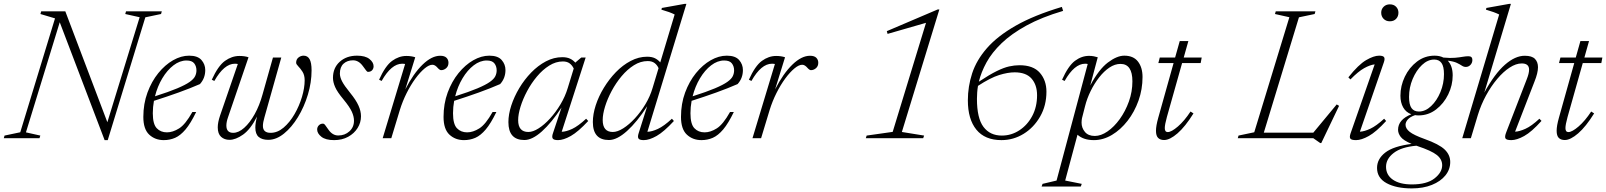

<svg xmlns="http://www.w3.org/2000/svg" viewBox="-42 -730 8482 1014"><path d="M725.5 -638.5 527 10H510.5L273.5 -612.5L95 -31L171 -14L166.5 0H-22L-18 -14L65 -31.5L248.5 -633L171.5 -656L175.5 -670H303L525 -84.5L695.5 -639L619.5 -656L623.5 -670H812.5L808.5 -656Z M994 -138.5Q965 -78.5 938 -46.5Q911 -14.5 883 -2.2Q855 10 823 10Q777 10 746 -19Q715 -48 715 -112.5Q715 -182 736.8 -241Q758.5 -300 794 -343.8Q829.5 -387.5 872 -411.8Q914.5 -436 957 -436Q1002 -436 1022 -413Q1042 -390 1042 -360Q1042 -317 1014 -286Q962.5 -263.5 900.5 -241.2Q838.5 -219 771 -197.5Q765 -164.5 765 -132Q765 -74.5 785.8 -52.8Q806.5 -31 839.5 -31Q870.5 -31 903.8 -51.8Q937 -72.5 974 -138.5ZM943 -410.5Q907.5 -410.5 874.2 -385Q841 -359.5 815.2 -316.5Q789.5 -273.5 776.5 -221.5Q850.5 -245 894.2 -263.5Q938 -282 959.8 -297.5Q981.5 -313 988.5 -327.8Q995.5 -342.5 995.5 -358Q995.5 -380 983.8 -395.2Q972 -410.5 943 -410.5Z M1399.5 -426H1443.5L1354.5 -110Q1346.5 -83 1346.5 -65Q1346.5 -28.5 1387 -28.5Q1423.5 -28.5 1456 -56.2Q1488.5 -84 1513.5 -127.2Q1538.5 -170.5 1552.8 -218.2Q1567 -266 1567 -306Q1567 -333 1555.8 -350.8Q1544.5 -368.5 1533.2 -379.8Q1522 -391 1522 -398.5Q1522 -416.5 1534.2 -426.2Q1546.5 -436 1561.5 -436Q1582.5 -436 1593 -417.5Q1603.5 -399 1603.5 -358.5Q1603.5 -295 1584 -230.2Q1564.5 -165.5 1531.5 -111.5Q1498.5 -57.5 1457.8 -24.5Q1417 8.5 1375 8.5Q1342 8.5 1324.2 -6.8Q1306.5 -22 1306.5 -56.5Q1306.5 -80.5 1315.5 -114.5Q1281 -47 1241.8 -19.2Q1202.5 8.5 1170 8.5Q1143 8.5 1125.5 -7.5Q1108 -23.5 1108 -57.5Q1108 -83.5 1120 -119L1214 -392Q1211.5 -392.5 1208 -393Q1204.5 -393.5 1198.5 -393.5Q1141.5 -393.5 1090 -302.5L1076.5 -309Q1110 -382.5 1146.2 -408.5Q1182.5 -434.5 1222.5 -434.5Q1250.5 -434.5 1270.5 -427.5L1162 -110Q1153.5 -85.5 1153.5 -67Q1153.5 -28.5 1189.5 -28.5Q1218 -28.5 1247.8 -55Q1277.5 -81.5 1303 -127.2Q1328.5 -173 1344.5 -231Z M1663.5 -77Q1670 -77 1676.2 -68.2Q1682.5 -59.5 1693.5 -44Q1714.5 -14.5 1744.5 -14.5Q1779.5 -14.5 1803.5 -36.5Q1827.5 -58.5 1827.5 -92.5Q1827.5 -115 1816 -140.2Q1804.5 -165.5 1772 -205Q1739 -244.5 1727.8 -270.5Q1716.5 -296.5 1716.5 -319Q1716.5 -371.5 1752.2 -403.8Q1788 -436 1843.5 -436Q1887 -436 1909 -418.5Q1931 -401 1931 -380Q1931 -367.5 1923.2 -359Q1915.5 -350.5 1901.5 -350.5Q1896.5 -350.5 1890.8 -358.8Q1885 -367 1874 -381.5Q1852 -411.5 1822.5 -411.5Q1792 -411.5 1772.5 -393.8Q1753 -376 1753 -341.5Q1753 -323 1764.5 -300.5Q1776 -278 1807 -240Q1838 -202 1851.2 -172.5Q1864.5 -143 1864.5 -116Q1864.5 -82.5 1846.5 -53.8Q1828.5 -25 1796.5 -7.5Q1764.5 10 1722.5 10Q1677.5 10 1655.2 -7.8Q1633 -25.5 1633 -46Q1633 -59 1641.8 -68Q1650.5 -77 1663.5 -77Z M2097.5 -392Q2095 -392.5 2091.5 -393Q2088 -393.5 2082 -393.5Q2025 -393.5 1973.5 -302.5L1960 -309Q1993 -382.5 2028.8 -408.5Q2064.5 -434.5 2104 -434.5Q2130.5 -434.5 2151 -427.5L2098.5 -258Q2141.5 -342 2189.8 -388.8Q2238 -435.5 2283 -435.5Q2305.5 -435.5 2316 -425Q2326.5 -414.5 2326.5 -398.5Q2326.5 -380.5 2314.5 -370Q2302.5 -359.5 2287.5 -359.5Q2280 -359.5 2268.5 -372.5Q2263 -379 2256.2 -383.5Q2249.5 -388 2241.5 -388Q2224 -388 2200.5 -368.5Q2177 -349 2152.2 -315.5Q2127.5 -282 2105.8 -238.8Q2084 -195.5 2069.5 -148.5L2024.5 0H1979Z M2579.5 -138.5Q2550.5 -78.5 2523.5 -46.5Q2496.5 -14.5 2468.5 -2.2Q2440.5 10 2408.5 10Q2362.5 10 2331.5 -19Q2300.5 -48 2300.5 -112.5Q2300.5 -182 2322.2 -241Q2344 -300 2379.5 -343.8Q2415 -387.5 2457.5 -411.8Q2500 -436 2542.5 -436Q2587.5 -436 2607.5 -413Q2627.5 -390 2627.5 -360Q2627.5 -317 2599.5 -286Q2548 -263.5 2486 -241.2Q2424 -219 2356.5 -197.5Q2350.5 -164.5 2350.5 -132Q2350.5 -74.5 2371.2 -52.8Q2392 -31 2425 -31Q2456 -31 2489.2 -51.8Q2522.5 -72.5 2559.5 -138.5ZM2528.5 -410.5Q2493 -410.5 2459.8 -385Q2426.5 -359.5 2400.8 -316.5Q2375 -273.5 2362 -221.5Q2436 -245 2479.8 -263.5Q2523.5 -282 2545.2 -297.5Q2567 -313 2574 -327.8Q2581 -342.5 2581 -358Q2581 -380 2569.2 -395.2Q2557.5 -410.5 2528.5 -410.5Z M2878.5 -27 2923.5 -162Q2871 -82 2820 -36.2Q2769 9.5 2727.5 9.5Q2643 9.5 2643 -85Q2643 -126 2658.2 -172.8Q2673.5 -219.5 2700.5 -264.8Q2727.5 -310 2763.5 -347Q2799.5 -384 2841.2 -406Q2883 -428 2927.5 -428Q2952 -428 2968.5 -420.2Q2985 -412.5 2997 -398.5L2997.5 -400.5L3027.5 -426H3051L2924.5 -34Q2948 -34.5 2979.8 -49.2Q3011.5 -64 3053.5 -103L3064.5 -91Q3011.5 -34 2972.8 -12Q2934 10 2905 10Q2882.5 10 2877 1.2Q2871.5 -7.5 2878.5 -27ZM2694.5 -95.5Q2694.5 -33 2748.5 -33Q2772.5 -33 2802.5 -52Q2832.5 -71 2862.8 -104Q2893 -137 2918 -178.8Q2943 -220.5 2956.5 -265.5L2988 -368Q2980 -385 2966.5 -395.2Q2953 -405.5 2930.5 -405.5Q2893.5 -405.5 2858.5 -383.5Q2823.5 -361.5 2793.8 -326Q2764 -290.5 2741.8 -248.8Q2719.5 -207 2707 -166.5Q2694.5 -126 2694.5 -95.5Z M3517 -91Q3464.5 -34 3425.8 -12Q3387 10 3358 10Q3335 10 3329.8 1.2Q3324.5 -7.5 3331 -27L3376 -169Q3322.5 -86 3269.5 -38.2Q3216.5 9.5 3174 9.5Q3089 9.5 3089 -85.5Q3089 -127 3104.2 -174Q3119.5 -221 3147 -266.2Q3174.5 -311.5 3210.5 -348.8Q3246.5 -386 3288.8 -408.2Q3331 -430.5 3375.5 -430.5Q3400.5 -430.5 3416.8 -422.5Q3433 -414.5 3445 -400.5L3521 -653.5Q3495.5 -666.5 3451 -679L3453.5 -688L3573.5 -709.5H3583L3377 -34Q3400.5 -34.5 3432.5 -49.2Q3464.5 -64 3506.5 -103ZM3141 -96Q3141 -33 3194.5 -33Q3219 -33 3249.8 -52.5Q3280.5 -72 3311 -105Q3341.5 -138 3366.5 -179.5Q3391.5 -221 3404.5 -265.5L3436 -370Q3428.5 -387 3414.8 -397.2Q3401 -407.5 3378.5 -407.5Q3341 -407.5 3306 -385.5Q3271 -363.5 3241 -327.8Q3211 -292 3188.5 -250Q3166 -208 3153.5 -167.5Q3141 -127 3141 -96Z M3833.5 -138.5Q3804.5 -78.5 3777.5 -46.5Q3750.5 -14.5 3722.5 -2.2Q3694.5 10 3662.5 10Q3616.5 10 3585.5 -19Q3554.5 -48 3554.5 -112.5Q3554.5 -182 3576.2 -241Q3598 -300 3633.5 -343.8Q3669 -387.5 3711.5 -411.8Q3754 -436 3796.5 -436Q3841.5 -436 3861.5 -413Q3881.5 -390 3881.5 -360Q3881.5 -317 3853.5 -286Q3802 -263.5 3740 -241.2Q3678 -219 3610.5 -197.5Q3604.5 -164.5 3604.5 -132Q3604.5 -74.5 3625.2 -52.8Q3646 -31 3679 -31Q3710 -31 3743.2 -51.8Q3776.5 -72.5 3813.5 -138.5ZM3782.5 -410.5Q3747 -410.5 3713.8 -385Q3680.5 -359.5 3654.8 -316.5Q3629 -273.5 3616 -221.5Q3690 -245 3733.8 -263.5Q3777.5 -282 3799.2 -297.5Q3821 -313 3828 -327.8Q3835 -342.5 3835 -358Q3835 -380 3823.2 -395.2Q3811.5 -410.5 3782.5 -410.5Z M4050.5 -392Q4048 -392.5 4044.5 -393Q4041 -393.5 4035 -393.5Q3978 -393.5 3926.5 -302.5L3913 -309Q3946 -382.5 3981.8 -408.5Q4017.5 -434.5 4057 -434.5Q4083.5 -434.5 4104 -427.5L4051.5 -258Q4094.5 -342 4142.8 -388.8Q4191 -435.5 4236 -435.5Q4258.5 -435.5 4269 -425Q4279.5 -414.5 4279.5 -398.5Q4279.5 -380.5 4267.5 -370Q4255.5 -359.5 4240.5 -359.5Q4233 -359.5 4221.5 -372.5Q4216 -379 4209.2 -383.5Q4202.5 -388 4194.5 -388Q4177 -388 4153.5 -368.5Q4130 -349 4105.2 -315.5Q4080.5 -282 4058.8 -238.8Q4037 -195.5 4022.5 -148.5L3977.5 0H3932Z M4672.5 -33.5 4848.5 -609.5 4645.5 -551 4641.5 -565.5 4910 -680H4919L4721 -33L4838.5 -14L4833.5 0H4530.5L4535 -14Z M5566 -693.5 5572.5 -672.5Q5459 -639 5379.2 -595.2Q5299.5 -551.5 5248 -502Q5196.5 -452.5 5168 -400.5Q5139.5 -348.5 5127.5 -298.5Q5184 -336 5221.8 -354.5Q5259.5 -373 5287.5 -379.2Q5315.5 -385.5 5342.5 -385.5Q5415 -385.5 5449.8 -345.5Q5484.5 -305.5 5484.5 -246Q5484.5 -172.5 5451.2 -114.5Q5418 -56.5 5364 -23.2Q5310 10 5247 10Q5159.5 10 5114.5 -45.2Q5069.5 -100.5 5069.5 -200Q5069.5 -273 5092.2 -342.8Q5115 -412.5 5170.5 -476Q5226 -539.5 5322.5 -594.5Q5419 -649.5 5566 -693.5ZM5117.5 -208Q5117.5 -105.5 5152 -59.8Q5186.5 -14 5249 -14Q5299 -14 5341.5 -41.8Q5384 -69.5 5409.5 -117.5Q5435 -165.5 5435 -227Q5435 -281.5 5406 -314.8Q5377 -348 5316.5 -348Q5281 -348 5235 -333.8Q5189 -319.5 5123 -276.5Q5120 -258.5 5118.8 -241.5Q5117.5 -224.5 5117.5 -208Z M5671 241 5666 255H5459L5464 241L5538 223.5L5702.5 -392Q5697.5 -393.5 5689 -393.5Q5632 -393.5 5580.5 -302.5L5567 -309Q5600 -382.5 5635.2 -408.8Q5670.5 -435 5709.5 -435Q5722 -435 5734.2 -432.8Q5746.5 -430.5 5755.5 -427.5L5716 -279Q5761.5 -364 5809.2 -400Q5857 -436 5895.5 -436Q5944 -436 5968 -404.8Q5992 -373.5 5992 -323.5Q5992 -258.5 5970.8 -198.8Q5949.5 -139 5913 -92Q5876.5 -45 5830.5 -17.5Q5784.5 10 5735 10Q5680 10 5648.5 -18.5L5583.5 223.5ZM5675 -116.5Q5671.5 -104.5 5670.8 -96.2Q5670 -88 5670 -82.5Q5670 -54.5 5687.8 -33.2Q5705.5 -12 5740 -12Q5772.5 -12 5807.2 -36Q5842 -60 5871.8 -101.2Q5901.5 -142.5 5920 -194Q5938.5 -245.5 5938.5 -300.5Q5938.5 -392.5 5875.5 -392.5Q5846 -392.5 5817.2 -373.2Q5788.5 -354 5763 -321.5Q5737.5 -289 5718 -249.2Q5698.5 -209.5 5688.5 -169.5Z M6120.5 -111.5Q6109.5 -71.5 6109.5 -53.5Q6109.5 -32.5 6125 -32.5Q6144.5 -32.5 6178.8 -62Q6213 -91.5 6245.5 -141L6261 -131Q6217.5 -61 6176.8 -25.8Q6136 9.5 6106 9.5Q6085.5 9.5 6074.2 -1.8Q6063 -13 6063 -39.5Q6063 -65.5 6075 -108L6156 -397H6075.5L6083 -426H6164L6188.5 -513H6234L6209.5 -426H6304.5L6299 -397H6201Z M6818 -638.5 6632.5 -29.5H6894L7017.5 -178.5L7030 -171L6936 25.5H6930.5L6894 0H6495L6499 -14L6582 -31.5L6767.5 -639L6691.5 -656L6695.5 -670H6905L6901 -656Z M7252.5 -663Q7252.5 -681.5 7265.2 -694.2Q7278 -707 7298 -707Q7319 -707 7331.2 -694.2Q7343.5 -681.5 7343.5 -663Q7343.5 -643.5 7331.2 -630.5Q7319 -617.5 7298 -617.5Q7278 -617.5 7265.2 -630.5Q7252.5 -643.5 7252.5 -663ZM7090.5 -25 7218 -390Q7194 -387.5 7162.5 -370Q7131 -352.5 7090 -310.5L7079 -321.5Q7132.5 -389 7173 -412.5Q7213.5 -436 7241.5 -436Q7262.5 -436 7267.8 -427.8Q7273 -419.5 7266.5 -401L7140 -34.5Q7163.5 -35.5 7195 -50.2Q7226.5 -65 7268 -103L7278.5 -91Q7226 -33.5 7187 -11.8Q7148 10 7119.5 10Q7095 10 7089.5 2Q7084 -6 7090.5 -25Z M7414 265Q7332 265 7281.2 237.5Q7230.5 210 7230.5 157Q7230.5 109.5 7273.8 75.8Q7317 42 7413 30Q7369.5 11.5 7355.5 -7Q7341.5 -25.5 7341.5 -44.5Q7341.5 -98.5 7411.5 -126.5Q7383 -137 7368.5 -162.8Q7354 -188.5 7354 -224.5Q7354 -276.5 7377.2 -325Q7400.5 -373.5 7441.5 -404.8Q7482.5 -436 7534.5 -436Q7561 -436 7581 -426Q7618 -422.5 7642 -424.8Q7666 -427 7682.5 -430Q7699 -433 7713.5 -433Q7734 -433 7734 -413.5Q7734 -398 7723.8 -387.2Q7713.5 -376.5 7699.5 -376.5Q7688.5 -376.5 7678.5 -383.2Q7668.5 -390 7651.8 -398Q7635 -406 7604 -409.5Q7630 -382 7630 -332Q7630 -280 7606.5 -231.5Q7583 -183 7542.2 -151.8Q7501.5 -120.5 7449.5 -120.5Q7440 -120.5 7431.5 -122Q7404.5 -112.5 7392.8 -98.8Q7381 -85 7381 -71Q7381 -51 7402.8 -33.8Q7424.5 -16.5 7481.5 4Q7558.5 31.5 7587.8 59.8Q7617 88 7617 125.5Q7617 165 7591.5 196.5Q7566 228 7520.2 246.5Q7474.5 265 7414 265ZM7451.5 -141Q7486 -141 7516.2 -169.8Q7546.5 -198.5 7565.2 -243.8Q7584 -289 7584 -338.5Q7584 -379 7571 -397.2Q7558 -415.5 7532.5 -415.5Q7498 -415.5 7467.8 -386.8Q7437.5 -358 7418.5 -312.8Q7399.5 -267.5 7399.5 -218Q7399.5 -177.5 7412.5 -159.2Q7425.5 -141 7451.5 -141ZM7278 151Q7278 194 7314.2 219Q7350.5 244 7414.5 244Q7493.5 244 7534 212.2Q7574.5 180.5 7574.5 142.5Q7574.5 111 7546.2 88.5Q7518 66 7444 41.5Q7441 40.5 7438.5 39.5Q7359 46.5 7318.5 77.8Q7278 109 7278 151Z M7763 -123 7726 0H7680.5L7875.5 -653.5Q7849.5 -666.5 7805.5 -679L7808 -688L7928 -709.5H7937.5L7797 -241Q7852 -341 7906 -388.2Q7960 -435.5 8010.5 -435.5Q8048.5 -435.5 8064.5 -419Q8080.5 -402.5 8080.5 -375Q8080.5 -345 8062 -299L7959.5 -34.5Q7982.5 -35.5 8014.2 -49.8Q8046 -64 8088 -103L8099 -91.5Q8047 -33.5 8007.8 -11.8Q7968.5 10 7939.5 10Q7914 10 7908.8 1Q7903.5 -8 7913 -32L8021 -311Q8033.5 -342.5 8033.5 -362Q8033.5 -395 7994.5 -395Q7964.5 -395 7931 -373.2Q7897.5 -351.5 7865.2 -313.2Q7833 -275 7806.2 -226Q7779.5 -177 7763 -123Z M8236.5 -111.5Q8225.5 -71.5 8225.5 -53.5Q8225.5 -32.5 8241 -32.5Q8260.5 -32.5 8294.8 -62Q8329 -91.5 8361.5 -141L8377 -131Q8333.5 -61 8292.8 -25.8Q8252 9.5 8222 9.5Q8201.5 9.5 8190.2 -1.8Q8179 -13 8179 -39.5Q8179 -65.5 8191 -108L8272 -397H8191.5L8199 -426H8280L8304.5 -513H8350L8325.5 -426H8420.5L8415 -397H8317Z"/></svg>

Font: Newsreader 16pt Light
Style: Italic
Weight: 300
Italic angle: -17°
Designer: Hugues Gentile
Foundry: Production Type
Version: Version 1.003; ttfautohint (v1.8.3)